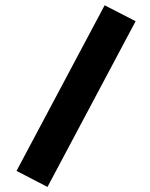

<svg xmlns="http://www.w3.org/2000/svg" viewBox="-20 -707 578 740"><path d="M383.3 -686.6 43.7 -48.3 163 13.5 502.7 -625.2Z"/></svg>

Font: Estedad-VF-FD Black
Style: Regular
Weight: 900
Designer: Amin Abedi
Version: Version 4.000